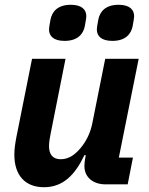

<svg xmlns="http://www.w3.org/2000/svg" viewBox="-20 -771 622 803"><path d="M250 -600C305 -600 329 -629 335 -663C339 -686 341 -696 341 -703C341 -730 323 -751 276 -751C221 -751 197 -722 191 -688C187 -665 185 -655 185 -648C185 -621 203 -600 250 -600ZM450 -600C505 -600 529 -629 535 -663C539 -686 541 -696 541 -703C541 -730 523 -751 476 -751C421 -751 397 -722 391 -688C387 -665 385 -655 385 -648C385 -621 403 -600 450 -600ZM114 -525 49 -200C44 -173 40 -150 40 -124C40 -38 85 12 164 12C244 12 294 -40 333 -122H339L336 -107C335 -102 333 -88 333 -77C333 -28 371 0 421 0H514L536 -112H477L560 -525H420L366 -255C358 -215 341 -181 318 -153C295 -125 268 -105 234 -105C200 -105 185 -126 185 -160C185 -175 188 -194 192 -213L254 -525Z"/></svg>

Font: LVC Sans
Style: Bold Italic
Weight: 700
Italic angle: -11.31°
Designer: Mike Abbink, Paul van der Laan, Pieter van Rosmalen
Foundry: Bold Monday
Version: Version 3.0